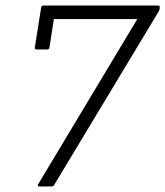

<svg xmlns="http://www.w3.org/2000/svg" viewBox="-20 -675 598 695"><path d="M122 0Q118 0 117 -2.5Q116 -5 118 -8L477 -606H175L159 -503Q158 -496 151 -496H112Q105 -496 106 -503L129 -648Q130 -655 137 -655H553Q559 -655 558 -648V-643Q557 -638 554 -633L177 -7Q174 0 167 0Z"/></svg>

Font: Sofia Sans Light
Style: Italic
Weight: 300
Italic angle: -9°
Version: Version 4.100-B